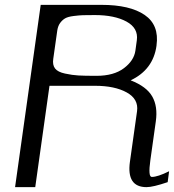

<svg xmlns="http://www.w3.org/2000/svg" viewBox="-20 -770 716 790"><path d="M537.1 -561.5 543 -604.5Q549.8 -654.3 500.5 -681.2Q451.2 -708 370.1 -708Q336.9 -708 321.3 -707.5Q305.7 -707 282.7 -704.1Q259.8 -701.2 248.5 -694.8Q237.3 -688.5 228 -676.3Q218.8 -664.1 215.8 -645.5L199.2 -528.3Q195.3 -502.9 206.5 -488.3Q217.8 -473.6 247.6 -467.3Q277.3 -460.9 302.2 -459.5Q327.1 -458 377 -458Q448.2 -458 489.7 -489.3Q531.2 -520.5 537.1 -561.5ZM42 0 147.5 -750H397.5Q514.6 -750 575.2 -708.5Q635.7 -667 624 -583V-582Q610.4 -483.4 517.6 -439.5Q583 -414.1 606.4 -373Q629.9 -332 621.1 -270.5L598.6 -110.4Q588.9 -42 604.5 -42Q628.9 -42 675.8 -65.4L669.9 -20.5Q609.4 0 583 0Q500 0 514.6 -104.5L543.9 -312.5Q550.8 -362.3 501.5 -389.6Q452.1 -417 371.1 -417H183.6L125 0Z"/></svg>

Font: okolaks
Style: RegularItalic
Weight: 500
Italic angle: -8°
Version: Version 000.6.0